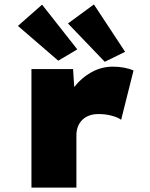

<svg xmlns="http://www.w3.org/2000/svg" viewBox="-20 -847 677 867"><path d="M122 0V-535H310L322 -347L269 -361Q283 -413 316 -455Q349 -497 394 -521.5Q439 -546 490 -546Q516 -546 540 -541.5Q564 -537 583 -529L527 -306Q513 -317 484.5 -324.5Q456 -332 425 -332Q400 -332 381 -324.5Q362 -317 349.5 -303.5Q337 -290 331 -273Q325 -256 325 -236V0ZM453 -568 287 -741 404 -827 545 -613ZM243 -573 61 -730 170 -826 329 -624Z"/></svg>

Font: Lexend Exa Black
Style: Regular
Weight: 900
Designer: Bonnie Shaver-Troup, Thomas Jockin
Foundry: Lexend
Version: Version 1.007